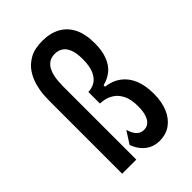

<svg xmlns="http://www.w3.org/2000/svg" viewBox="-205 -755 855 855"><g transform="rotate(-45 222.0 -327.5)"><path d="M282 15Q256 15 235 5Q214 -5 198.5 -23.5Q183 -42 174 -67L211 -125Q217 -105 225.5 -92.5Q234 -80 244.5 -74.5Q255 -69 267 -69Q281 -69 291.5 -75.5Q302 -82 309 -94Q316 -106 319.5 -123Q323 -140 323 -161Q323 -206 309.5 -232.5Q296 -259 276.5 -271.5Q257 -284 239 -287.5Q221 -291 211 -291V-364Q231 -364 250.5 -374Q270 -384 283.5 -410.5Q297 -437 297 -485Q297 -524 287.5 -547Q278 -570 262 -580Q246 -590 226 -590Q203 -590 188.5 -580Q174 -570 166 -554.5Q158 -539 154.5 -521.5Q151 -504 150 -487.5Q149 -471 149 -461V0H60V-458Q60 -471 61.5 -495.5Q63 -520 71 -550Q79 -580 96.5 -607Q114 -634 145.5 -652Q177 -670 227 -670Q276 -670 311.5 -650.5Q347 -631 366 -593Q385 -555 385 -497Q385 -450 372 -416.5Q359 -383 335.5 -364Q312 -345 280 -337V-328Q322 -323 351.5 -301Q381 -279 396.5 -241.5Q412 -204 412 -152Q412 -101 396 -63.5Q380 -26 351 -5.5Q322 15 282 15Z"/></g></svg>

Font: Bricolage Grotesque Condensed
Style: Regular
Weight: 400
Width: 3
Designer: Mathieu Triay
Foundry: Atelier Triay
Version: Version 1.000;gftools[0.9.30]